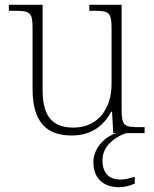

<svg xmlns="http://www.w3.org/2000/svg" viewBox="-20 -556 645 802"><path d="M279 10C363 10 414 -32 444 -89H448L453 0H468C418 13 370 64 370 121C370 187 409 226 479 226C499 226 522 220 543 211V183C516 190 502 194 482 194C444 194 408 175 408 113C408 48 470 12 508 0H584V-25H558C501 -25 488 -30 488 -97V-536H353V-511H368C435 -511 446 -506 446 -438V-205C446 -107 393 -23 287 -23C183 -23 158 -90 158 -183V-536H17V-511H38C105 -511 116 -506 116 -439V-184C116 -51 170 10 279 10Z"/></svg>

Font: Noto Serif Sinhala ExtraLight
Style: Regular
Weight: 200
Designer: Jelle Bosma - Monotype Design Team
Foundry: Monotype Imaging Inc.
Version: Version 2.007